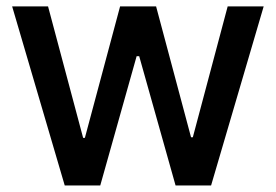

<svg xmlns="http://www.w3.org/2000/svg" viewBox="-20 -565 840 585"><path d="M177.2 0H285.5L396.3 -393.8H404.1L514.9 0H623.2L783.4 -545.5H673.7L567.5 -146.7H562.1L455.6 -545.5H345.9L238.6 -144.9H233.3L126.4 -545.5H17Z"/></svg>

Font: RED Number Medium
Style: Regular
Weight: 500
Designer: RED UED
Foundry: rsms
Version: Version 1.003;FEAKit 1.0